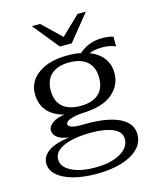

<svg xmlns="http://www.w3.org/2000/svg" viewBox="-131 -805 906 1092"><g transform="rotate(-15 322.0 -259.5)"><path d="M519 -493Q472 -493 439 -480Q491 -460 519 -423Q547 -386 547 -334Q547 -262 489.5 -213.5Q432 -165 316 -161Q272 -159 242 -148.5Q212 -138 212 -123Q212 -110 231.5 -103.5Q251 -97 281 -97H324Q448 -97 515.5 -62.5Q583 -28 583 36Q583 84 548.5 119.5Q514 155 450.5 174.5Q387 194 303 194Q223 194 163.5 177.5Q104 161 71.5 131.5Q39 102 39 63Q39 21 79 -7.5Q119 -36 203 -47Q157 -53 135 -70.5Q113 -88 113 -112Q113 -136 140 -155Q167 -174 211 -179Q144 -197 111.5 -237Q79 -277 79 -335Q79 -410 143 -455Q207 -500 313 -500Q359 -500 393 -493Q420 -518 455 -531Q490 -544 529 -544Q569 -544 595 -535V-478Q562 -493 519 -493ZM456 -331Q456 -393 419 -426Q382 -459 313 -459Q245 -459 208 -426Q171 -393 171 -331Q171 -268 207.5 -235.5Q244 -203 313 -203Q382 -203 419 -235.5Q456 -268 456 -331ZM110 58Q110 102 163 129.5Q216 157 304 157Q396 157 451.5 125Q507 93 507 43Q507 1 459.5 -20Q412 -41 333 -41Q228 -41 169 -14.5Q110 12 110 58ZM162 -713H211L321 -607L431 -713H480L356 -560H286Z"/></g></svg>

Font: Fahkwang
Style: Regular
Weight: 400
Version: Version 1.000; ttfautohint (v1.6)